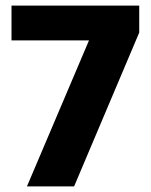

<svg xmlns="http://www.w3.org/2000/svg" viewBox="-20 -664 538 684"><path d="M297 -520H21V-644H476V-548L244 0H76Z"/></svg>

Font: Kanit SemiBold
Style: Regular
Weight: 600
Designer: Katatrad Team
Foundry: CadsonDemak
Version: Version 1.030